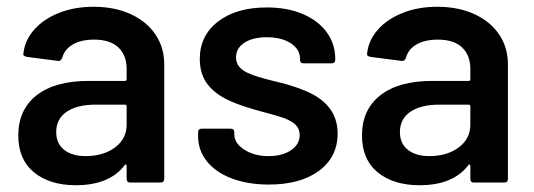

<svg xmlns="http://www.w3.org/2000/svg" viewBox="-20 -539 1576 567"><path d="M34 -139Q34 -215 88 -257.5Q142 -300 241 -300H349Q354 -300 354 -305V-335Q354 -376 329.5 -399Q305 -422 258 -422Q220 -422 195.5 -408Q171 -394 164 -369Q161 -359 152 -359L59 -371Q47 -374 49 -380Q53 -420 81 -451.5Q109 -483 154.5 -501Q200 -519 256 -519Q319 -519 366.5 -497Q414 -475 439.5 -436.5Q465 -398 465 -349V-11Q465 0 454 0H364Q354 0 354 -11V-49Q354 -52 352 -53Q350 -54 348 -51Q303 8 204 8Q127 8 80.5 -30Q34 -68 34 -139ZM233 -78Q285 -78 319.5 -103.5Q354 -129 354 -171V-225Q354 -230 349 -230H263Q208 -230 177 -209Q146 -188 146 -149Q146 -115 169.5 -96.5Q193 -78 233 -78Z M565 -137V-148Q565 -159 576 -159H661Q672 -159 672 -148V-142Q672 -116 701.5 -97Q731 -78 773 -78Q814 -78 839.5 -95.5Q865 -113 865 -140Q865 -161 849 -174Q836 -184 818 -190.5Q800 -197 762 -207Q701 -223 666 -238Q620 -257 595 -287.5Q570 -318 570 -365Q570 -434 624 -475.5Q678 -517 768 -517Q829 -517 874.5 -497.5Q920 -478 945 -443.5Q970 -409 970 -366V-363Q970 -352 959 -352H876Q866 -352 866 -363V-366Q866 -393 839 -411Q812 -429 768 -429Q727 -429 702 -413Q677 -397 677 -369Q677 -337 718 -321Q735 -313 783 -301Q839 -288 871 -275Q977 -236 977 -145Q977 -75 922 -34.5Q867 6 774 6Q712 6 664.5 -12Q617 -30 591 -62.5Q565 -95 565 -137Z M1049 -139Q1049 -215 1103 -257.5Q1157 -300 1256 -300H1364Q1369 -300 1369 -305V-335Q1369 -376 1344.5 -399Q1320 -422 1273 -422Q1235 -422 1210.5 -408Q1186 -394 1179 -369Q1176 -359 1167 -359L1074 -371Q1062 -374 1064 -380Q1068 -420 1096 -451.5Q1124 -483 1169.5 -501Q1215 -519 1271 -519Q1334 -519 1381.5 -497Q1429 -475 1454.5 -436.5Q1480 -398 1480 -349V-11Q1480 0 1469 0H1379Q1369 0 1369 -11V-49Q1369 -52 1367 -53Q1365 -54 1363 -51Q1318 8 1219 8Q1142 8 1095.5 -30Q1049 -68 1049 -139ZM1248 -78Q1300 -78 1334.5 -103.5Q1369 -129 1369 -171V-225Q1369 -230 1364 -230H1278Q1223 -230 1192 -209Q1161 -188 1161 -149Q1161 -115 1184.5 -96.5Q1208 -78 1248 -78Z"/></svg>

Font: Barlow GEO Semi Bold
Style: Regular
Weight: 600
Designer: Jeremy Tribby
Foundry: Tribby Type
Version: Version 1.408